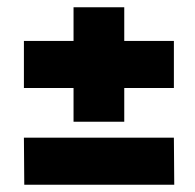

<svg xmlns="http://www.w3.org/2000/svg" viewBox="-20 -510 538 530"><path d="M46 -130H460L461 0H47ZM46 -397H460V-267H46ZM183 -490H323V-174H183Z"/></svg>

Font: Khand Variable Light
Style: Regular
Weight: 300
Designer: Satya Rajpurohit
Foundry: Indian Type Foundry
Version: Version 3.000